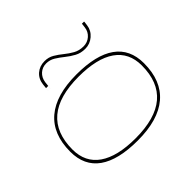

<svg xmlns="http://www.w3.org/2000/svg" viewBox="-170 -948 1171 1171"><g transform="rotate(-45 415.5 -362.5)"><path d="M404 10Q236 10 150 -51Q64 -112 64 -233Q64 -384 155.5 -462Q247 -540 424 -540Q592 -540 678 -479Q764 -418 764 -297Q764 -146 672.5 -68Q581 10 404 10ZM404 -9Q745 -9 745 -297Q745 -407 663.5 -464Q582 -521 424 -521Q83 -521 83 -233Q83 -123 165 -66Q247 -9 404 -9ZM256 -641Q252 -604 251 -595Q250 -586 250.5 -591.5Q251 -597 252 -605.5Q253 -614 253 -612H234Q235 -623 237 -641Q242 -684 271.5 -709.5Q301 -735 344 -735Q378 -735 405 -719Q432 -703 457 -682.5Q482 -662 510.5 -646Q539 -630 576 -630Q610 -630 634.5 -651.5Q659 -673 663 -706Q666 -727 666 -729Q666 -731 666 -735H685Q685 -731 685 -729Q685 -727 682 -706Q677 -666 645.5 -639Q614 -612 573 -612Q535 -612 505.5 -628Q476 -644 450 -665Q424 -686 398 -702Q372 -718 341 -718Q308 -718 284.5 -697Q261 -676 256 -641ZM234 -612Q232 -592 231.5 -590Q231 -588 232 -594Q233 -600 233.5 -606.5Q234 -613 234 -612Z"/></g></svg>

Font: Georama ExtraExtended Thin
Style: Italic
Weight: 100
Width: 8
Italic angle: -9°
Designer: Jean-Baptiste Levee
Foundry: Production Type
Version: Version 1.000